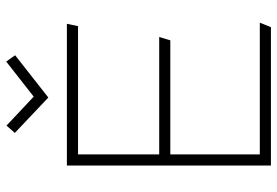

<svg xmlns="http://www.w3.org/2000/svg" viewBox="-162 -762 924 641"><g transform="rotate(-90 300.5 -442.0)"><path d="M415 -883.8 297.9 -792 201.2 -882.8 176.8 -855 294.9 -743.2 436 -854ZM105 -37.1V-335.9H485.8L497.1 -373H105V-644H533.2L541 -681.2H67.9V0H529.8L544.9 -37.1Z"/></g></svg>

Font: Comic Neue Angular Light
Style: Regular
Weight: 300
Designer: Craig Rozynski
Foundry: Craig Rozynski
Version: Version 2.003